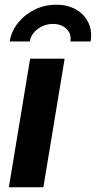

<svg xmlns="http://www.w3.org/2000/svg" viewBox="-20 -795 407 815"><path d="M17.6 0 107.9 -545.9H254.4L164.1 0ZM218.8 -774.9Q268.1 -774.9 303.5 -754.2Q338.9 -733.4 355.5 -698Q372.1 -662.6 364.7 -619.1H278.8Q284.2 -650.9 262.5 -672.1Q240.7 -693.4 205.1 -693.4Q169.9 -693.4 140.9 -672.4Q111.8 -651.4 106.4 -619.1H21Q28.3 -662.6 56.6 -698Q85 -733.4 127.2 -754.2Q169.4 -774.9 218.8 -774.9Z"/></svg>

Font: Inter
Style: Bold Italic
Weight: 700
Italic angle: -9.39999°
Designer: Rasmus Andersson
Foundry: rsms
Version: Version 4.001;git-9221beed3